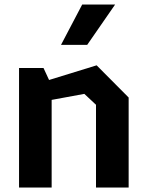

<svg xmlns="http://www.w3.org/2000/svg" viewBox="-20 -838 660 858"><path d="M409 -369.8 356.9 -418.5 128.3 -376.4V-458.7L411.8 -546.1L554.9 -402.2V0H409ZM65.1 -534.2H174.4L210.8 -455.7V0H65.1ZM494.4 -817.7H347.3L252.6 -637.4H369.6Z"/></svg>

Font: Monaspace Krypton Var ExLight
Style: Regular
Weight: 200
Designer: Riley Cran and the Lettermatic Team
Version: Version 1.200 (Monaspace Krypton Var)